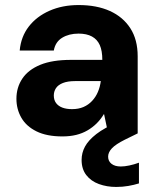

<svg xmlns="http://www.w3.org/2000/svg" viewBox="-20 -528 616 760"><path d="M227 12Q165 12 124.5 -8Q84 -28 64.5 -62Q45 -96 45 -137Q45 -182 68.5 -217Q92 -252 139.5 -271.5Q187 -291 261 -291H385Q385 -327 375 -349.5Q365 -372 344 -383.5Q323 -395 291 -395Q253 -395 226 -378.5Q199 -362 193 -328H58Q63 -383 94 -423Q125 -463 176 -485.5Q227 -508 291 -508Q363 -508 415 -484.5Q467 -461 496 -416Q525 -371 525 -305V0H408L392 -76H391Q379 -56 363 -40Q347 -24 326.5 -12Q306 0 281.5 6Q257 12 227 12ZM265 -96Q291 -96 310.5 -104.5Q330 -113 344.5 -128.5Q359 -144 367.5 -164Q376 -184 379 -207H277Q248 -207 229 -199.5Q210 -192 201.5 -179Q193 -166 193 -150Q193 -132 202 -120Q211 -108 227 -102Q243 -96 265 -96ZM440 212Q403 212 371.5 200.5Q340 189 321.5 165Q303 141 303 105Q303 77 316.5 52Q330 27 361.5 2.5Q393 -22 449 -46L494 -65L525 0L474 25Q438 43 423 59Q408 75 408 92Q408 110 421.5 120.5Q435 131 458 131Q473 131 492 127Q511 123 530 116V198Q511 204 488 208Q465 212 440 212Z"/></svg>

Font: DM Sans 28pt ExtraBold
Style: Regular
Weight: 800
Version: Version 4.004;gftools[0.9.30]